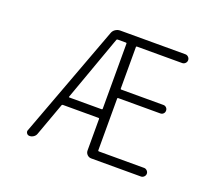

<svg xmlns="http://www.w3.org/2000/svg" viewBox="-121 -929 1241 1081"><g transform="rotate(20 500.0 -388.0)"><path d="M283.2 -305.7Q281.2 -301.8 286.1 -301.8H479.5Q484.4 -301.8 484.4 -306.6V-697.3Q484.4 -701.2 479.5 -701.2H430.7Q425.8 -701.2 423.8 -697.3ZM379.9 -721.7Q384.8 -736.3 397.9 -745.1Q411.1 -753.9 426.8 -753.9H816.4Q827.1 -753.9 835 -746.1Q842.8 -738.3 842.8 -727.5Q842.8 -716.8 835 -709Q827.1 -701.2 816.4 -701.2H545.9Q541 -701.2 541 -697.3V-447.3Q541 -443.4 545.9 -443.4H797.9Q808.6 -443.4 815.9 -436Q823.2 -428.7 823.2 -418Q823.2 -407.2 815.9 -399.9Q808.6 -392.6 797.9 -392.6H545.9Q541 -392.6 541 -388.7V-78.1Q541 -73.2 545.9 -73.2H817.4Q827.1 -73.2 835 -65.4Q842.8 -57.6 842.8 -47.4Q842.8 -37.1 835 -29.3Q827.1 -21.5 817.4 -21.5H518.6Q504.9 -21.5 494.6 -31.7Q484.4 -42 484.4 -56.6V-246.1Q484.4 -250 479.5 -250H266.6Q261.7 -250 259.8 -246.1L188.5 -49.8Q184.6 -37.1 173.3 -29.3Q162.1 -21.5 149.4 -21.5Q137.7 -21.5 131.8 -30.3Q127.9 -36.1 127.9 -42Q127.9 -45.9 129.9 -49.8Z"/></g></svg>

Font: Rounded-L Mgen+ 1mn light
Style: Regular
Weight: 200
Designer: [Source Han Sans]
Ryoko NISHIZUKA  (kana & ideographs); Paul D. Hunt (Latin, Greek & Cyrillic); Wenlong ZHANG  (bopomofo
Version: Version 1.059.20150602